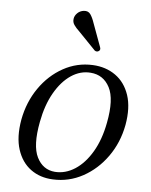

<svg xmlns="http://www.w3.org/2000/svg" viewBox="-51 -719 606 772"><g transform="rotate(5 252.5 -333.5)"><path d="M311.5 -463Q364.5 -460.5 403.2 -433Q442 -405.5 458.8 -355.2Q475.5 -305 463 -234.5Q449.5 -162.5 409.5 -106.2Q369.5 -50 312.5 -19Q255.5 12 191 9Q139 7 101.5 -20.5Q64 -48 47.8 -98.2Q31.5 -148.5 44 -219.5Q57.5 -291.5 96.5 -347.8Q135.5 -404 191.5 -435Q247.5 -466 311.5 -463ZM196.5 -22Q239 -19 278 -44.2Q317 -69.5 346 -118.8Q375 -168 388 -237Q406.5 -333 382 -380.2Q357.5 -427.5 305.5 -431.5Q264 -435 226.2 -409.8Q188.5 -384.5 160.2 -335.2Q132 -286 119 -217Q100.5 -120.5 124 -73.2Q147.5 -26 196.5 -22ZM299.5 -631 334 -537Q338 -526.5 330.5 -521.5Q323 -516 314 -521.5L244.5 -593.5Q231.5 -605.5 223.8 -616.8Q216 -628 218 -641.5Q219.5 -654 230 -664.5Q240.5 -675 256 -677Q274 -679 283 -666.2Q292 -653.5 299.5 -631Z"/></g></svg>

Font: Fraunces 9pt Light
Style: Italic
Weight: 300
Italic angle: -16°
Version: Version 1.000;[0bf87f6ff]